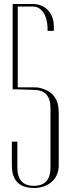

<svg xmlns="http://www.w3.org/2000/svg" viewBox="-20 -934 352 956"><path d="M39.1 -110.4C39.1 -35.2 76.2 2 149.4 2C216.8 2 272.5 -39.1 272.5 -110.4V-163.1V-244.1V-374C272.5 -437.5 245.1 -476.6 189.5 -493.2C179.7 -497.1 166 -499 149.4 -499H68.4V-901.4H145.5C189.5 -901.4 216.8 -850.6 216.8 -793V-780.3H248V-793V-803.7C248 -869.1 204.1 -914.1 144.5 -914.1H79.1H43V-489.3H59.6L149.4 -486.3C204.1 -486.3 231.4 -456.1 231.4 -395.5V-294.9V-211.9V-152.3V-113.3V-100.6C231.4 -39.1 204.1 -8.8 148.4 -8.8C93.8 -8.8 66.4 -39.1 66.4 -100.6V-228.5H39.1Z"/></svg>

Font: Caledo
Style: Light
Weight: 300
Designer: BSozoo
Foundry: BSozoo
Version: Version 002.000